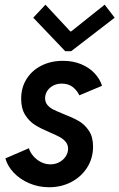

<svg xmlns="http://www.w3.org/2000/svg" viewBox="-20 -787 507 815"><path d="M2.9 -114.7 102.5 -157.7Q107.9 -140.1 121.6 -124.3Q135.3 -108.4 154.3 -98.9Q173.3 -89.4 193.8 -89.4Q214.4 -89.4 231.4 -98.4Q248.5 -107.4 258.8 -122.8Q269 -138.2 269 -155.8Q269 -172.4 259 -184.6Q249 -196.8 233.9 -205.1Q218.8 -213.4 192.4 -224.6Q154.3 -240.7 129.6 -255.9Q105 -271 87.4 -298.3Q69.8 -325.7 69.8 -367.7Q69.8 -415.5 93 -452.1Q116.2 -488.8 156.5 -508.8Q196.8 -528.8 247.1 -528.8Q290.5 -528.8 325.2 -514.2Q359.9 -499.5 382.1 -475.3Q404.3 -451.2 413.1 -422.9L316.9 -382.3Q307.1 -403.3 288.6 -417.7Q270 -432.1 242.2 -432.1Q221.7 -432.1 205.3 -423.3Q189 -414.6 180.2 -400.4Q171.4 -386.2 171.4 -370.1Q171.4 -353 181.6 -341.1Q191.9 -329.1 207.3 -321.5Q222.7 -314 250.5 -302.7Q289.6 -287.6 314.5 -273.2Q339.4 -258.8 357.2 -232.4Q375 -206.1 375 -164.6Q375 -115.7 350.3 -76.4Q325.7 -37.1 283 -14.6Q240.2 7.8 188.5 7.8Q143.6 7.8 104.2 -9Q64.9 -25.9 38.3 -54Q11.7 -82 2.9 -114.7ZM121.1 -711.9 172.9 -767.1 278.3 -653.8H282.2L424.3 -767.1L466.8 -711.9L282.2 -569.8H256.8Z"/></svg>

Font: Reddit Sans Fudge SmBold Italic
Style: Regular
Weight: 600
Italic angle: -11.25°
Designer: Stephen Hutchings
Version: Version 1.013